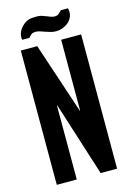

<svg xmlns="http://www.w3.org/2000/svg" viewBox="-130 -930 667 993"><g transform="rotate(-15 203.5 -434.0)"><path d="M46 -719H134L260 -340H262V-719H369V0H281L155 -396H153V0H46ZM67 -771Q67 -774 66.5 -777.5Q66 -781 66 -784Q66 -809 83.5 -831Q101 -853 123 -862Q132 -866 146 -867Q160 -868 170 -868Q186 -868 198.5 -864Q211 -860 221.5 -855.5Q232 -851 242 -847.5Q252 -844 262 -844Q275 -844 283.5 -851Q292 -858 300 -867H338Q341 -858 341 -848Q341 -830 333 -815Q325 -800 311.5 -789.5Q298 -779 281.5 -773.5Q265 -768 249 -768Q234 -768 220 -772Q206 -776 193 -780.5Q180 -785 168 -789Q156 -793 145 -793Q130 -793 122.5 -787.5Q115 -782 106 -771Z"/></g></svg>

Font: Osterbar
Style: Regular
Weight: 500
Width: 3
Designer: Peter Wiegel, Basierend auf Erbar schmal-halbfette Grotesk v. Jacob Erbar
Foundry: Peter Wiegel
Version: Version 1.0